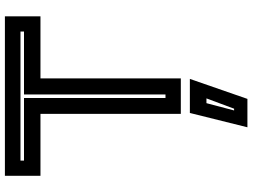

<svg xmlns="http://www.w3.org/2000/svg" viewBox="-140 -600 1005 764"><g transform="rotate(-90 362.0 -217.5)"><path d="M291.5 0V-558.5H45V-700H679.5V-558.5H432.5V0ZM354.5 -61H368.5V-624H619V-638H105.5V-624H354.5ZM238 265 295 36H430.5L351 265ZM305 212H312L353 102H334Z"/></g></svg>

Font: Tourney Expanded Regular
Style: Bold
Weight: 700
Width: 7
Designer: Tyler Finck
Foundry: Etcetera Type Co
Version: Version 1.010; ttfautohint (v1.8.3)